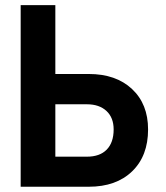

<svg xmlns="http://www.w3.org/2000/svg" viewBox="-20 -710 633 730"><path d="M58.6 -690.4H190.4V-428.7H317.4Q420.9 -428.7 481.9 -371.6Q543 -314.5 543 -217.8Q543 -117.2 482.4 -58.6Q421.9 0 317.4 0H58.6ZM190.4 -313.5V-114.3H310.5Q359.4 -114.3 385.7 -141.1Q412.1 -168 412.1 -217.8Q412.1 -262.7 384.8 -288.1Q357.4 -313.5 310.5 -313.5Z"/></svg>

Font: DINish
Style: Bold
Weight: 700
Designer: Bert Driehuis
Foundry: Playbeing
Version: Version 3.008; git-95204e4c-release